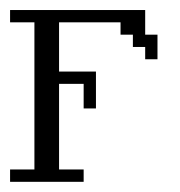

<svg xmlns="http://www.w3.org/2000/svg" viewBox="-20 -288 357 381"><path d="M0 72.8V48.3H48.3V-243.7H0V-268.1H268.1V-219.2H292.5V-170.4H268.1V-194.8H243.7V-219.2H219.2V-243.7H97.2V-146H170.4V-72.8H146V-121.6H97.2V48.3H146V72.8Z"/></svg>

Font: FS Mondwest Regular
Style: Regular
Weight: 400
Designer: NZWStudios2024
Foundry: https://fontstruct.com
Version: Version 1.0